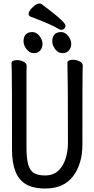

<svg xmlns="http://www.w3.org/2000/svg" viewBox="-20 -1058 540 1102"><path d="M330 -874Q354 -874 371.5 -851.5Q389 -829 389 -806.5Q389 -784 376 -768.5Q363 -753 338.5 -753Q314 -753 297 -775.5Q280 -798 280 -820.5Q280 -843 290 -857Q303 -874 330 -874ZM166 -874Q189 -874 206.5 -851.5Q224 -829 224 -806.5Q224 -784 211 -768.5Q198 -753 174 -753Q150 -753 132.5 -775.5Q115 -798 115 -820.5Q115 -843 125 -857Q138 -874 166 -874ZM218 -1035Q327 -954 349 -925Q356 -916 356 -909Q356 -902 349.5 -894.5Q343 -887 333 -887Q323 -887 316 -892Q279 -916 154 -963Q144 -969 144 -978Q144 -993 166.5 -1015.5Q189 -1038 206 -1038Q213 -1038 218 -1035ZM49 -198Q49 -618 47.5 -648Q46 -678 46 -695Q46 -713 78 -713Q95 -713 113 -705Q133 -696 133 -680Q133 -668 132 -639V-210Q132 -151 141.5 -115.5Q151 -80 173.5 -65.5Q196 -51 240 -51Q303 -51 336.5 -104.5Q370 -158 370 -242Q370 -595 367 -697Q367 -715 399 -715Q416 -715 434 -707Q455 -698 455 -682Q455 -670 454 -645Q453 -620 453 -230Q453 -117 399.5 -46.5Q346 24 240 24Q167 24 125 -3Q49 -51 49 -198Z"/></svg>

Font: Moon Stars Kai HW
Style: Bold
Weight: 700
Designer: GuiWonder
Version: Version 1.101